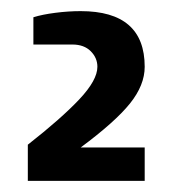

<svg xmlns="http://www.w3.org/2000/svg" viewBox="-20 -725 310 345"><path d="M30 -465Q90 -512 122.5 -546.5Q155 -581 155 -605Q155 -621 143 -633Q131 -645 110 -645H40V-694Q56 -699 79.5 -702Q103 -705 125 -705Q240 -705 240 -605Q240 -572 213.5 -539Q187 -506 125 -460H240V-400H30Z"/></svg>

Font: Cuprum
Style: Bold
Weight: 700
Designer: Jovanny Lemonad
Foundry: Jovanny Lemonad
Version: Version 2.000